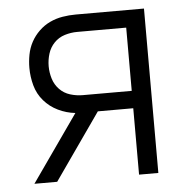

<svg xmlns="http://www.w3.org/2000/svg" viewBox="-43 -562 587 605"><g transform="rotate(-5 250.0 -260.0)"><path d="M42 0 190 -211Q162 -214 136 -226.5Q110 -239 91.5 -260.5Q73 -282 65.5 -309.5Q58 -337 58 -365Q58 -386 62 -407Q66 -428 76 -446.5Q86 -465 101.5 -480Q117 -495 136 -504Q155 -513 176 -516.5Q197 -520 218 -520H434V0H373V-210H261L114 0ZM373 -265V-465H218Q198 -465 178.5 -459Q159 -453 145 -438.5Q131 -424 125 -404.5Q119 -385 119 -365Q119 -345 125 -325.5Q131 -306 145 -291.5Q159 -277 178.5 -271Q198 -265 218 -265Z"/></g></svg>

Font: Iosevka Fixed SS04 Light
Style: Regular
Weight: 300
Monospace: yes
Designer: Belleve Invis
Foundry: Belleve Invis
Version: Version 32.5.0